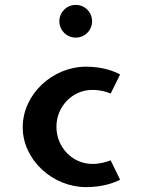

<svg xmlns="http://www.w3.org/2000/svg" viewBox="-20 -776 590 786"><path d="M290 -756C252.8 -756 223 -726.2 223 -689C223 -651.8 252.8 -622 290 -622C327.2 -622 357 -651.8 357 -689C357 -726.2 327.2 -756 290 -756ZM358 -408C389.9 -408 414.5 -400.8 433 -393L471.7 -471.1C449.1 -483.4 402.4 -503 332 -503C195.8 -503 73 -390.7 73 -255C73 -120.6 196.5 -10 332 -10C401.9 -10 448.2 -28.2 471.6 -40.4L432.8 -119.9C416.9 -113.2 390 -105 358 -105C276.5 -105 211 -173 211 -257C211 -340.2 276.6 -408 358 -408Z"/></svg>

Font: Hussar Ekologiczny
Style: Regular
Weight: 400
Foundry: Cannot Into Space Fonts
Version: Version 0.97